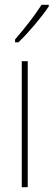

<svg xmlns="http://www.w3.org/2000/svg" viewBox="-20 -783 224 803"><path d="M184 -756V-763H154C120 -711 88 -671 43 -618V-606H57C96 -643 151 -707 184 -756ZM96 0V-527H71V0Z"/></svg>

Font: Noto Sans Myanmar UI ExtraCondensed Thin
Style: Regular
Weight: 100
Width: 2
Designer: Monotype Design Team
Foundry: Monotype Imaging Inc.
Version: Version 2.103